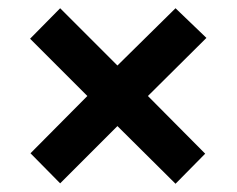

<svg xmlns="http://www.w3.org/2000/svg" viewBox="-20 -586 575 466"><path d="M54 -214 192 -353 53 -492 126 -566 265 -427 406 -566 481 -494 339 -353 478 -213 406 -140 265 -280 126 -141Z"/></svg>

Font: Noto Sans Sinhala SemiCondensed
Style: Bold
Weight: 700
Width: 4
Designer: Jelle Bosma - Monotype Design Team
Foundry: Monotype Imaging Inc.
Version: Version 2.006; ttfautohint (v1.8.4.7-5d5b)